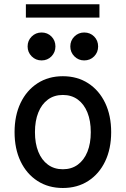

<svg xmlns="http://www.w3.org/2000/svg" viewBox="-20 -893 602 920"><path d="M281.2 7.8Q211.9 7.8 159.7 -25.9Q107.4 -59.6 78.6 -119.9Q49.8 -180.2 49.8 -259.8Q49.8 -339.4 78.6 -399.7Q107.4 -460 159.7 -493.9Q211.9 -527.8 281.2 -527.8Q350.6 -527.8 402.8 -493.9Q455.1 -460 483.9 -399.7Q512.7 -339.4 512.7 -259.8Q512.7 -180.2 483.9 -119.9Q455.1 -59.6 402.8 -25.9Q350.6 7.8 281.2 7.8ZM281.2 -82Q322.8 -82 352.8 -104Q382.8 -126 398.9 -165.8Q415 -205.6 415 -259.8Q415 -314 398.9 -354Q382.8 -394 352.8 -416Q322.8 -438 281.2 -438Q239.7 -438 209.7 -416Q179.7 -394 163.6 -354Q147.5 -314 147.5 -259.8Q147.5 -205.6 163.6 -165.8Q179.7 -126 209.7 -104Q239.7 -82 281.2 -82ZM383.3 -603.5Q356 -603.5 336.4 -623Q316.9 -642.6 316.9 -670.4Q316.9 -698.7 336.4 -718Q356 -737.3 383.3 -737.3Q412.1 -737.3 431.2 -718Q450.2 -698.7 450.2 -670.4Q450.2 -642.6 431.2 -623Q412.1 -603.5 383.3 -603.5ZM179.2 -603.5Q151.4 -603.5 131.8 -623Q112.3 -642.6 112.3 -670.4Q112.3 -698.7 131.8 -718Q151.4 -737.3 179.2 -737.3Q207.5 -737.3 226.6 -718Q245.6 -698.7 245.6 -670.4Q245.6 -642.6 226.6 -623Q207.5 -603.5 179.2 -603.5ZM104 -808.6V-872.6H456.5V-808.6Z"/></svg>

Font: Reddit Mono Medium
Style: Regular
Weight: 500
Monospace: yes
Designer: Stephen Hutchings
Foundry: Reddit
Version: Version 1.014